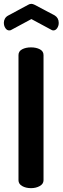

<svg xmlns="http://www.w3.org/2000/svg" viewBox="-36 -977 325 997"><path d="M125 -731Q152 -731 171 -721Q190 -711 190 -691V-41Q190 -22 170.5 -11Q151 0 125 0Q98 0 79 -11Q60 -22 60 -41V-691Q60 -711 79 -721Q98 -731 125 -731ZM19 -820Q16 -820 12 -819Q0 -819 -8 -831Q-16 -843 -16 -859Q-16 -870 -10.5 -880Q-5 -890 6 -896L110 -952Q118 -957 127 -957Q134 -957 144 -952L248 -897Q269 -884 269 -858Q269 -843 261 -831Q253 -819 241 -819Q237 -819 235 -820Q233 -821 231 -822L127 -878L23 -822Z"/></svg>

Font: Dosis
Style: Regular
Weight: 400
Designer: Edgar Tolentino, Pablo Impallari, Igino Marini
Foundry: Edgar Tolentino, Pablo Impallari, Igino Marini
Version: Version 1.007;Glyphs 3.1.1 (3134)